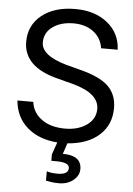

<svg xmlns="http://www.w3.org/2000/svg" viewBox="-62 -761 717 1037"><g transform="rotate(5 297.0 -242.5)"><path d="M355.5 -390.6Q464.8 -363.3 511.7 -318.4Q558.6 -273.4 558.6 -199.2Q558.6 -109.4 496.1 -52.7Q433.6 3.9 324.2 11.7L304.7 70.3Q406.2 70.3 406.2 144.5Q406.2 179.7 375 205.1Q343.8 230.5 296.9 230.5Q277.3 230.5 261.7 228.5Q246.1 226.6 226.6 222.7V171.9Q250 179.7 285.2 179.7Q343.8 179.7 343.8 144.5Q343.8 113.3 273.4 113.3H246.1V78.1L269.5 11.7Q168 3.9 105.5 -50.8Q43 -105.5 35.2 -195.3H121.1Q128.9 -136.7 177.7 -101.6Q226.6 -66.4 304.7 -66.4Q375 -66.4 421.9 -99.6Q468.8 -132.8 468.8 -187.5Q468.8 -269.5 332 -308.6L242.2 -332Q54.7 -378.9 54.7 -515.6Q54.7 -605.5 123 -660.2Q191.4 -714.8 304.7 -714.8Q410.2 -714.8 478.5 -660.2Q546.9 -605.5 550.8 -515.6H460.9Q453.1 -570.3 410.2 -603.5Q367.2 -636.7 300.8 -636.7Q234.4 -636.7 189.5 -605.5Q144.5 -574.2 144.5 -519.5Q144.5 -449.2 281.2 -410.2Z"/></g></svg>

Font: 和音 by 宁静之雨，公众号njzyshare
Style: Regular
Weight: 400
Designer: Steve Matteson
Foundry: Ascender Corporation
Version: Version 6.00;June 8, 2018;FontCreator 11.0.0.2388 32-bit